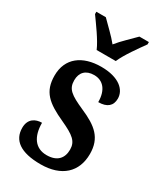

<svg xmlns="http://www.w3.org/2000/svg" viewBox="-194 -843 796 931"><g transform="rotate(30 204.0 -378.0)"><path d="M154 -606H261C280 -651 327 -715 354 -753V-766H301C274 -738 233 -701 207 -668C181 -701 140 -738 113 -766H60V-753C87 -715 135 -651 154 -606ZM195 10C312 10 378 -52 378 -153C378 -243 328 -283 238 -322C159 -357 133 -376 133 -425C133 -468 158 -495 205 -495C255 -495 287 -458 287 -391C336 -391 361 -413 361 -453C361 -502 315 -547 215 -547C110 -547 39 -495 39 -397C39 -307 84 -269 183 -224C257 -190 284 -169 284 -123C284 -75 257 -43 198 -43C134 -43 101 -91 101 -168C65 -168 30 -150 30 -99C30 -30 82 10 195 10Z"/></g></svg>

Font: Noto Serif Georgian Condensed SemiBold
Style: Regular
Weight: 600
Width: 3
Designer: Monotype Design Team, Akaki Razmadze
Foundry: Google LLC
Version: Version 2.003